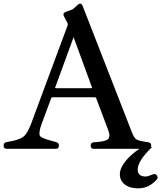

<svg xmlns="http://www.w3.org/2000/svg" viewBox="-44 -817 885 1054"><path d="M818 148Q825 159 817 168Q774 217 715 217Q669 217 641.5 196Q614 175 614 140Q614 107 643 70Q672 33 721 0H471Q454 0 454 -16V-19Q454 -34 472 -36Q532 -39 548 -52.5Q564 -66 550 -103L484 -278Q482 -283 477 -283H244Q239 -283 237 -278L184 -135Q176 -113 174 -100Q172 -87 173 -77.5Q174 -68 188 -61.5Q202 -55 216 -50.5Q230 -46 264 -37Q279 -33 279 -20V-16Q279 0 263 0H-7Q-24 0 -24 -16V-20Q-24 -33 -8 -37Q62 -48 85 -67Q108 -86 128 -141L327 -677V-676Q329 -685 328 -687L306 -730Q300 -745 315 -751L355 -766L386 -793Q400 -804 409 -786L680 -91Q692 -59 706 -51Q720 -43 770 -36Q786 -34 786 -19V-16Q786 -12 785 -10H791Q712 66 712 113Q712 152 755 152Q767 152 796 140Q810 135 816 145ZM457 -333Q462 -333 461 -337L360 -613L259 -337Q256 -333 263 -333Z"/></svg>

Font: Caslon OS
Style: Regular
Weight: 400
Designer: Alfredo Marco Pradil
Foundry: Hanken Design Co.
Version: Version 1.000;PS 001.000;hotconv 1.0.88;makeotf.lib2.5.64775